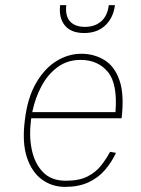

<svg xmlns="http://www.w3.org/2000/svg" viewBox="-20 -720 550 750"><path d="M215 -700H239Q234 -658 253.5 -636.5Q273 -615 312 -615Q350 -615 375 -636.5Q400 -658 405 -700H429Q423 -651 391.5 -621Q360 -591 309 -591Q257 -591 233 -621Q209 -651 215 -700ZM410 -127 433 -123Q416 -86 389.5 -55.5Q363 -25 325 -7.5Q287 10 234 10Q183 10 143.5 -19Q104 -48 85 -105.5Q66 -163 77 -250Q87 -337 120.5 -395Q154 -453 200.5 -481.5Q247 -510 298 -510Q347 -510 387 -486Q427 -462 446.5 -407Q466 -352 455 -258H102Q101 -254 101 -250Q93 -190 104 -136Q115 -82 147.5 -48Q180 -14 237 -14Q289 -14 321.5 -30.5Q354 -47 374.5 -73Q395 -99 410 -127ZM295 -486Q243 -486 204.5 -457.5Q166 -429 141.5 -382.5Q117 -336 106 -282H431Q440 -393 401 -439.5Q362 -486 295 -486Z"/></svg>

Font: Haskoy Thin
Style: Italic
Weight: 100
Designer: Ertekin Erdin
Foundry: Ertekin Erdin
Version: Version 2.000; ttfautohint (v1.8.4.7-5d5b)